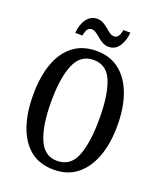

<svg xmlns="http://www.w3.org/2000/svg" viewBox="-163 -1005 937 1117"><g transform="rotate(20 305.5 -446.0)"><path d="M305 10Q217 10 159.5 -36Q102 -82 73 -165Q44 -248 44 -359Q44 -470 73 -552Q102 -634 160 -679.5Q218 -725 306 -725Q389 -725 447 -679.5Q505 -634 535.5 -551.5Q566 -469 566 -358Q566 -247 535.5 -164.5Q505 -82 447 -36Q389 10 305 10ZM305 -45Q388 -45 421 -128Q454 -211 454 -358Q454 -506 421 -588Q388 -670 306 -670Q226 -670 191 -588Q156 -506 156 -358Q156 -211 191 -128Q226 -45 305 -45ZM360 -771Q339 -771 322 -780.5Q305 -790 290.5 -802.5Q276 -815 262 -824.5Q248 -834 234 -834Q216 -834 207 -817.5Q198 -801 196 -781H151Q153 -812 164 -840Q175 -868 195.5 -885Q216 -902 244 -902Q265 -902 282 -892.5Q299 -883 313.5 -870.5Q328 -858 341.5 -848.5Q355 -839 369 -839Q387 -839 396.5 -855.5Q406 -872 408 -892H452Q449 -845 425.5 -808Q402 -771 360 -771Z"/></g></svg>

Font: Noto Serif Thai ExtraCondensed Medium
Style: Regular
Weight: 500
Width: 2
Designer: Monotype Design Team
Foundry: Monotype Imaging Inc.
Version: Version 2.002; ttfautohint (v1.8.4.7-5d5b)